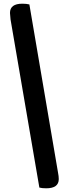

<svg xmlns="http://www.w3.org/2000/svg" viewBox="-20 -819 371 1039"><path d="M139 -795 294 115Q298 135 298 150Q298 200 230 200Q207 200 193 196L37 -714Q34 -741 34 -749Q34 -799 101 -799Q123 -799 139 -795Z"/></svg>

Font: Sansita Medium
Style: Regular
Weight: 500
Designer: Pablo Cosgaya
Foundry: Omnibus-Type
Version: Version 1.006